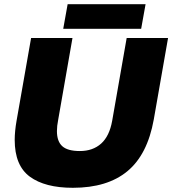

<svg xmlns="http://www.w3.org/2000/svg" viewBox="-20 -881 820 914"><path d="M50 -215Q50 -93 122 -40Q194 13 327 13Q491 13 586.5 -66Q682 -145 712 -312L780 -700H583L514 -306Q501 -233 461.5 -197.5Q422 -162 360 -162Q302 -162 276.5 -185Q251 -208 251 -257Q251 -281 257 -311L325 -700H128L59 -307Q50 -256 50 -215ZM673 -861H302L281 -744H652Z"/></svg>

Font: Geom Black
Style: Bold Italic
Weight: 900
Italic angle: -10°
Version: Version 1.102